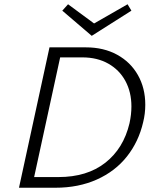

<svg xmlns="http://www.w3.org/2000/svg" viewBox="-20 -880 728 900"><path d="M69 0 212 -658H383Q466 -658 529 -623.5Q592 -589 626.5 -528Q661 -467 661 -389Q661 -347 651 -307Q630 -216 575 -146.5Q520 -77 434 -38.5Q348 0 240 0ZM596 -381Q596 -448 568 -500Q540 -552 488 -581.5Q436 -611 366 -611H262L140 -50H254Q388 -50 473.5 -117Q559 -184 587 -302Q596 -343 596 -381ZM596 -830 410 -712 272 -830 299 -860 421 -770 578 -860Z"/></svg>

Font: Ysabeau Semilight
Style: Italic
Weight: 300
Italic angle: -12°
Designer: Christian Thalmann (Catharsis Fonts)
Version: Version 0.003